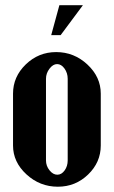

<svg xmlns="http://www.w3.org/2000/svg" viewBox="-20 -704 435 734"><path d="M211.9 -569.8H175.8L207 -684.1H296.9ZM194.8 -504.9Q263.2 -504.9 314.2 -457.3Q365.2 -409.7 365.2 -346.2V-147.9Q365.2 -83.5 316.9 -36.9Q268.6 9.8 201.2 9.8Q132.3 9.8 81.1 -37.4Q29.8 -84.5 29.8 -147.9V-346.2Q29.8 -410.6 78.6 -457.8Q127.4 -504.9 194.8 -504.9ZM198.2 -459Q182.6 -459 169.2 -441.4Q155.8 -423.8 155.8 -402.8V-90.8Q155.8 -69.8 169.2 -53Q182.6 -36.1 199.2 -36.1Q215.3 -36.1 227.1 -52.5Q238.8 -68.8 238.8 -90.8V-402.8Q238.8 -424.8 226.6 -441.9Q214.4 -459 198.2 -459Z"/></svg>

Font: Moniqa Black Paragraph
Style: Regular
Weight: 900
Designer: Rajesh Rajput
Foundry: Rajesh Rajput
Version: Version 1.000